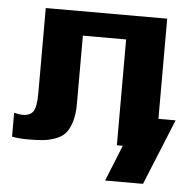

<svg xmlns="http://www.w3.org/2000/svg" viewBox="-47 -531 706 712"><g transform="rotate(5 305.5 -175.0)"><path d="M370 134H511L611 -111H547V-484H95V-166C95 -133.3 91.2 -111.2 83.5 -99.5C75.8 -87.8 62.7 -82 44 -82C34.7 -82 24 -83.7 12 -87V2C28.7 5.3 49 7 73 7C95.7 7 114.5 6.2 129.5 4.5C144.5 2.8 159.7 -0.8 175 -6.5C190.3 -12.2 202.3 -20.2 211 -30.5C219.7 -40.8 226.8 -55.2 232.5 -73.5C238.2 -91.8 241 -114.3 241 -141V-394H402V0H424Z"/></g></svg>

Font: Play
Style: Bold
Weight: 700
Designer: Jonas Hecksher
Foundry: Jonas Hecksher, Playtypeª, e-types AS
Version: Version 1.002